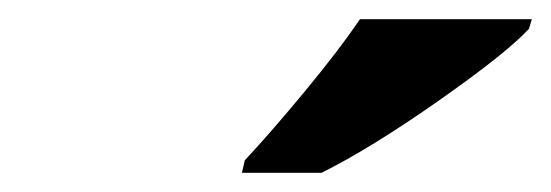

<svg xmlns="http://www.w3.org/2000/svg" viewBox="-20 -786 574 200"><path d="M235 -619Q263 -649 298.5 -692Q334 -735 355 -766H534L531 -756Q508 -731 437.5 -681.5Q367 -632 315 -606H232Z"/></svg>

Font: Noto Serif NarrowBlack
Style: Italic
Weight: 900
Width: 4
Italic angle: -12°
Designer: Monotype Design Team
Foundry: Monotype Imaging Inc.
Version: Version 1.001